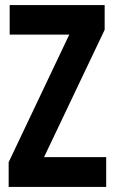

<svg xmlns="http://www.w3.org/2000/svg" viewBox="-20 -734 451 754"><path d="M397 0V-117H153L391 -617V-714H18V-598H252L14 -97V0Z"/></svg>

Font: Noto Sans Tamil ExtraCondensed
Style: Bold
Weight: 700
Width: 2
Designer: Jelle Bosma - Monotype Design Team
Foundry: Monotype Imaging Inc.
Version: Version 2.004